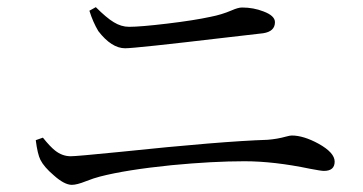

<svg xmlns="http://www.w3.org/2000/svg" viewBox="-20 -626 1016 537"><path d="M181 -109Q160 -109 130 -136Q103 -159 93 -179Q85 -195 80 -234L100 -241Q120 -216 134 -205Q154 -189 178 -189Q194 -189 314 -201Q601 -231 728 -235Q755 -237 780 -244Q791 -247 796 -247Q829 -247 871 -224Q916 -199 916 -174Q916 -148 886 -148Q878 -148 847 -154Q746 -175 664 -175Q575 -175 460 -164Q332 -151 259 -132Q243 -128 220 -119Q195 -109 181 -109ZM330 -491Q292 -491 255 -539Q240 -564 230 -596L248 -606Q278 -576 298 -564Q319 -551 341 -551Q373 -551 448 -560Q523 -569 569 -579Q600 -585 628 -597Q646 -605 657 -605Q689 -605 717 -594Q749 -582 749 -564Q749 -538 716 -533Q682 -529 612 -521Q358 -491 330 -491Z"/></svg>

Font: Cactus Classical Serif
Style: Regular
Weight: 400
Designer: Henry Chan (via Glyphwiki)、田海東、宇文滿月
Foundry: Moonlit Owen
Version: Version 1.000